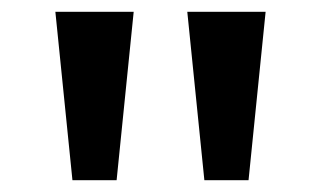

<svg xmlns="http://www.w3.org/2000/svg" viewBox="-20 -725 544 326"><path d="M103 -419 74 -705H207L178 -419ZM327 -419 298 -705H431L402 -419Z"/></svg>

Font: Nunito Sans 10pt Expanded SemiBold
Style: Regular
Weight: 600
Width: 7
Designer: Vernon Adams
Foundry: Vernon Adams
Version: Version 3.101;gftools[0.9.27]